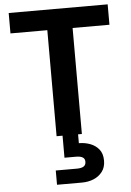

<svg xmlns="http://www.w3.org/2000/svg" viewBox="-63 -746 725 1059"><g transform="rotate(-5 300.0 -216.5)"><path d="M230 0V-587H26V-700H574V-587H370V0ZM209 267V188H326Q351 188 363.5 180Q376 172 376 154Q376 137 363.5 129.5Q351 122 326 122H263V-4H349V49Q382 49 411.5 60Q441 71 460 94.5Q479 118 479 157Q479 194 460 218.5Q441 243 411.5 255Q382 267 347 267Z"/></g></svg>

Font: DM Sans 20pt ExtraBold
Style: Regular
Weight: 800
Version: Version 4.004;gftools[0.9.30]